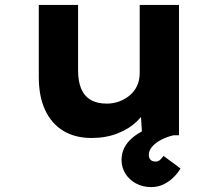

<svg xmlns="http://www.w3.org/2000/svg" viewBox="-20 -551 893 782"><path d="M353 11Q286 11 238 -18Q190 -47 164 -102.5Q138 -158 138 -237V-531H298V-264Q298 -220 310.5 -190Q323 -160 349 -144.5Q375 -129 415 -129Q442 -129 466 -138Q490 -147 509 -163Q528 -179 538.5 -202Q549 -225 549 -253V-531H709V0H559L552 -109L581 -121Q569 -87 537.5 -56.5Q506 -26 458.5 -7.5Q411 11 353 11ZM595 211Q562 211 534.5 196.5Q507 182 491 156.5Q475 131 475 100Q475 73 486.5 50.5Q498 28 520 9.5Q542 -9 573.5 -23.5Q605 -38 645 -49L687 0Q660 6 637 18Q614 30 600 46Q586 62 586 80Q586 92 593 99.5Q600 107 613 107Q624 107 631 101Q638 95 646 84L715 135Q706 152 688 170Q670 188 647 199.5Q624 211 595 211Z"/></svg>

Font: Lexend Giga
Style: Bold
Weight: 700
Version: Version 1.007